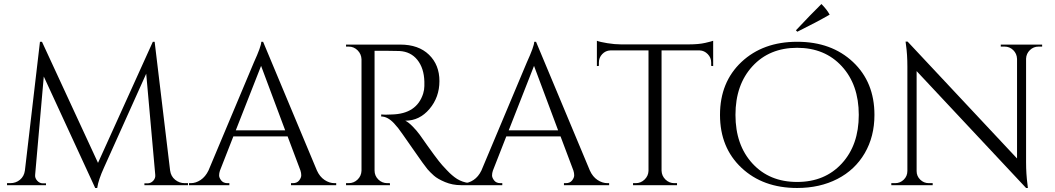

<svg xmlns="http://www.w3.org/2000/svg" viewBox="-20 -922 5254 956"><path d="M900 -10H916V0H699V-9H714Q731 -9 743 -22Q755 -35 753 -52L708 -555L498 -88Q470 -27 464 14H454L198 -541L155 -52Q153 -36 165 -22.5Q177 -9 194 -9H209V0H15V-10H31Q59 -10 79.5 -27Q100 -44 104 -73L179 -714H189L468 -111L741 -714H750L827 -73Q831 -44 852 -27Q873 -10 900 -10Z M1646 -10H1654V0H1429V-10H1438Q1459 -10 1469.5 -23.5Q1480 -37 1480 -49Q1480 -61 1476 -73L1412 -243H1142L1075 -72Q1071 -60 1071 -48.5Q1071 -37 1081.5 -23.5Q1092 -10 1113 -10H1122V0H921V-10H930Q955 -10 979 -26Q1003 -42 1018 -73L1244 -611Q1281 -692 1281 -714H1290L1558 -73Q1572 -42 1596 -26Q1620 -10 1646 -10ZM1154 -273H1400L1280 -594Z M1909 -669H1845V-73Q1845 -47 1863.5 -28.5Q1882 -10 1909 -10H1921L1922 0H1703V-10H1716Q1742 -10 1760.5 -28Q1779 -46 1780 -72V-627Q1779 -653 1760.5 -671.5Q1742 -690 1716 -690H1703V-700H1973Q2064 -700 2116 -649.5Q2168 -599 2168 -518.5Q2168 -438 2118.5 -379.5Q2069 -321 1998 -321Q2013 -314 2033.5 -293.5Q2054 -273 2070 -251Q2156 -128 2182 -99.5Q2208 -71 2219 -60.5Q2230 -50 2243 -40Q2256 -30 2269 -24Q2298 -10 2331 -10V0H2276Q2233 0 2196 -15.5Q2159 -31 2140.5 -47.5Q2122 -64 2108.5 -79.5Q2095 -95 2034 -183Q1973 -271 1963 -283.5Q1953 -296 1942 -308Q1910 -342 1878 -342V-352Q1886 -351 1899 -351Q1912 -351 1931 -352Q2055 -355 2087 -456Q2093 -476 2093 -493.5Q2093 -511 2093 -516Q2091 -583 2058 -624Q2025 -665 1969 -668Q1945 -669 1909 -669Z M3005 -10H3013V0H2788V-10H2797Q2818 -10 2828.5 -23.5Q2839 -37 2839 -49Q2839 -61 2835 -73L2771 -243H2501L2434 -72Q2430 -60 2430 -48.5Q2430 -37 2440.5 -23.5Q2451 -10 2472 -10H2481V0H2280V-10H2289Q2314 -10 2338 -26Q2362 -42 2377 -73L2603 -611Q2640 -692 2640 -714H2649L2917 -73Q2931 -42 2955 -26Q2979 -10 3005 -10ZM2513 -273H2759L2639 -594Z M3521 -611Q3521 -635 3504 -652.5Q3487 -670 3464 -671H3274V-72Q3275 -46 3293.5 -28Q3312 -10 3338 -10H3351V0H3132V-10H3145Q3171 -10 3189.5 -28Q3208 -46 3209 -71V-671H3019Q2995 -670 2978.5 -652.5Q2962 -635 2962 -611V-594L2952 -593V-719Q2967 -713 3004 -707Q3041 -701 3072 -701H3410Q3459 -701 3491.5 -708.5Q3524 -716 3531 -719V-593L3521 -594Z M3950 -764 3943 -771Q4020 -853 4070 -902Q4097 -875 4111 -849Q4047 -812 3950 -764ZM4334 -350Q4334 -242 4285.5 -159Q4237 -76 4149.5 -31Q4062 14 3949 14Q3779 14 3672 -86.5Q3565 -187 3565 -350Q3565 -513 3672 -613.5Q3779 -714 3949.5 -714Q4120 -714 4227 -613.5Q4334 -513 4334 -350ZM3726.5 -108Q3811 -16 3949 -16Q4087 -16 4171.5 -108Q4256 -200 4256 -350Q4256 -500 4171.5 -592Q4087 -684 3949 -684Q3811 -684 3726.5 -592Q3642 -500 3642 -350Q3642 -200 3726.5 -108Z M5151 -690Q5126 -690 5108 -672.5Q5090 -655 5089 -630V-114Q5089 -56 5096 -4L5098 14H5089L4544 -568V-70Q4544 -45 4562 -27.5Q4580 -10 4605 -10H4624V0H4418V-10H4437Q4462 -10 4480 -27.5Q4498 -45 4498 -71V-590Q4498 -651 4491 -699L4489 -715H4499L5044 -133V-629Q5043 -655 5025 -672.5Q5007 -690 4982 -690H4963V-700H5169V-690Z"/></svg>

Font: Cinzel Decorative
Style: Regular
Weight: 400
Designer: Natanael Gama
Version: Version 1.002;PS 001.002;hotconv 1.0.56;makeotf.lib2.0.21325